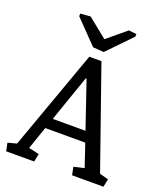

<svg xmlns="http://www.w3.org/2000/svg" viewBox="-161 -978 918 1081"><g transform="rotate(20 297.5 -438.0)"><path d="M-3.9 -47.9 48.8 -62 263.7 -660.6H336.4L545.9 -62L598.6 -47.9L588.9 0H400.9L391.1 -47.9L453.6 -62L407.7 -198.2H168L121.1 -62L183.6 -47.9L173.8 0H5.9ZM189.9 -261.2H386.2L291.5 -539.1H286.6ZM132.3 -871.1 193.4 -876 309.6 -782.2 422.4 -876 468.8 -871.1V-855.5L330.6 -712.9L265.6 -717.8L132.3 -855.5Z"/></g></svg>

Font: Noticia Text
Style: Regular
Weight: 400
Designer: JM Sole
Foundry: JM Sole
Version: Version 1.003